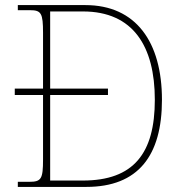

<svg xmlns="http://www.w3.org/2000/svg" viewBox="-20 -734 717 754"><path d="M50 0H319C523 0 616 -123 616 -342C616 -569 514 -714 315 -714H50V-694H98C142 -694 149 -682 149 -605V-386H38V-361H149V-108C149 -31 142 -20 95 -20H50ZM305 -25H177V-361H404V-386H177V-689H306C503 -689 588 -552 588 -342C588 -132 505 -25 305 -25Z"/></svg>

Font: Noto Serif Georgian Thin
Style: Regular
Weight: 100
Designer: Monotype Design Team, Akaki Razmadze
Foundry: Google LLC
Version: Version 2.003